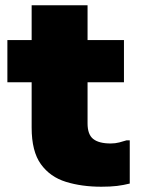

<svg xmlns="http://www.w3.org/2000/svg" viewBox="-20 -700 540 728"><path d="M364 8Q290 8 230 -10.5Q170 -29 135 -77.5Q100 -126 100 -216V-388H8V-548H100V-680H312V-548H450V-388H312V-232Q312 -190 333.5 -173Q355 -156 400 -156Q417 -156 432.5 -160Q448 -164 460 -168H472V-4Q448 2 423.5 5Q399 8 364 8Z"/></svg>

Font: Kufam Black
Style: Regular
Weight: 900
Designer: Wael Morcos, Artur Schmal
Foundry: Original Type
Version: Version 1.301; ttfautohint (v1.8.3)